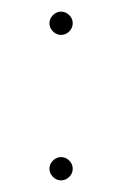

<svg xmlns="http://www.w3.org/2000/svg" viewBox="-20 -310 215 330"><path d="M105 -270Q105 -278 99 -284Q93 -290 85 -290Q77 -290 71 -284Q65 -278 65 -270Q65 -262 71 -256Q77 -250 85 -250Q93 -250 99 -256Q105 -262 105 -270ZM105 -20Q105 -28 99 -34Q93 -40 85 -40Q77 -40 71 -34Q65 -28 65 -20Q65 -12 71 -6Q77 0 85 0Q93 0 99 -6Q105 -12 105 -20Z"/></svg>

Font: Josefin Slab Thin Thin
Style: Regular
Weight: 250
Version: Version 2.000